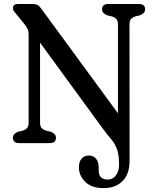

<svg xmlns="http://www.w3.org/2000/svg" viewBox="-20 -720 770 966"><path d="M500.5 -68.5 181.5 -505.5V-103.5Q181.5 -85 189 -76.2Q196.5 -67.5 212.5 -62.5L236 -57Q261.5 -46.5 261.5 -27Q261.5 0 230 0H76.5Q45 0 45 -27Q45 -46.5 70 -57L94 -62.5Q109 -67 116.5 -76Q124 -85 124 -103.5V-543.5Q124 -564.5 117.5 -576.8Q111 -589 100 -602.5L61.5 -649.5Q53.5 -658.5 49.2 -664.8Q45 -671 45 -679Q45 -700 70.5 -700H141.5Q155.5 -700 165.2 -696.5Q175 -693 186 -678.5L573.5 -150V-596.5Q573.5 -615 565.8 -624Q558 -633 542.5 -637.5L519 -643Q493.5 -653.5 493.5 -673Q493.5 -700 525 -700H678.5Q710 -700 710 -673Q710 -653.5 684.5 -643L661 -637.5Q646 -632.5 638.8 -623.8Q631.5 -615 631.5 -596.5L632 88Q632 156 596.5 191.2Q561 226.5 501.5 226.5Q441 226.5 409 195Q377 163.5 377 122.5Q377 93 390.8 77.8Q404.5 62.5 427.5 62.5Q450 62.5 463.2 78.5Q476.5 94.5 476.5 121V136.5Q476.5 183.5 522.5 183.5Q547.5 183 563.2 162.5Q579 142 579 106.5Q579 56.5 567.5 27.8Q556 -1 538 -21.5Q520 -42 500.5 -68.5Z"/></svg>

Font: Fraunces 72pt SuperSoft
Style: Regular
Weight: 400
Version: Version 1.000;[b76b70a41]